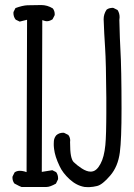

<svg xmlns="http://www.w3.org/2000/svg" viewBox="-20 -765 540 776"><path d="M168 -9.3Q182.1 -9.3 206.1 -22.9L214.4 -40Q214.8 -42 214.8 -43.9Q214.8 -58.6 207 -69.3L191.4 -77.1L148.9 -70.3L150.9 -683.6L160.6 -680.7Q165 -679.2 169.4 -679.2Q180.2 -679.2 192.4 -687L200.7 -703.1Q201.2 -705.1 201.2 -707Q201.2 -721.2 193.4 -731Q171.4 -744.6 146.5 -744.6Q109.4 -744.6 90.1 -743.7Q70.8 -742.7 42.5 -732.4L34.7 -716.8Q34.2 -714.8 34.2 -712.9Q34.2 -696.8 43.5 -685.5L59.6 -677.7L89.4 -685.1L87.4 -69.3L78.1 -72.3Q68.4 -74.7 60.5 -74.7Q47.9 -74.7 39.1 -68.4L30.8 -51.8Q30.3 -49.8 30.3 -47.9Q30.3 -33.7 38.1 -23.4Q61.5 -10.7 66.9 -9.3ZM197.8 -195.8Q197.3 -189 197.3 -184.8Q197.3 -180.7 197.3 -177.5Q197.3 -174.3 197.8 -170.2Q198.2 -166 198.7 -162.1Q202.1 -132.8 220.7 -93.8Q233.4 -65.9 261.5 -40.3Q289.6 -14.6 322.3 -9.3Q328.6 -8.8 332.8 -8.8Q336.9 -8.8 342.3 -8.8Q356 -9.3 372.1 -13.2Q393.6 -18.1 425.3 -55.2Q457 -91.8 464.4 -149.4Q471.2 -201.7 471.2 -325.2Q471.2 -401.9 470 -466.1Q468.8 -530.3 466.6 -565.7Q464.4 -601.1 462.4 -684.1Q463.4 -689.9 463.4 -695.3Q463.4 -711.9 455.1 -724.6L438.5 -732.9Q436.5 -733.4 433.6 -733.4Q430.7 -733.4 426.8 -732.4Q418 -731.4 410.6 -725.6Q398.9 -708 398.9 -687.5Q400.9 -629.4 404.8 -571.3Q408.7 -513.2 409.7 -370.1Q409.7 -346.2 409.7 -333.5Q409.7 -320.8 409.7 -306.4Q409.7 -292 409.4 -271Q409.2 -250 408.7 -232.9Q407.7 -198.2 405.8 -178.7Q400.9 -129.4 386.2 -103Q371.1 -74.2 351.6 -71.8Q349.1 -71.3 346.7 -71.3Q330.1 -71.3 310.1 -84.5Q290 -97.7 277.3 -110.4Q270.5 -117.7 266.8 -136.2Q263.2 -154.8 263.2 -190.4V-190.9Q263.7 -193.8 263.7 -198Q263.7 -202.1 262 -208.3Q260.3 -214.4 255.9 -219.7L239.3 -228Q237.3 -228.5 235.4 -228.5Q218.8 -228.5 207.5 -218.3Q199.2 -208.5 197.8 -195.8Z"/></svg>

Font: Bakudai
Style: ExtraLight
Weight: 200
Version: Version 1.48